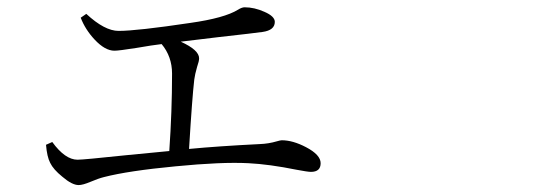

<svg xmlns="http://www.w3.org/2000/svg" viewBox="-20 -624 1540 540"><path d="M201.2 -103.5Q182.6 -103.5 155.3 -127Q129.9 -147.5 121.1 -166Q112.3 -182.6 109.4 -216.8L127 -224.6Q163.1 -174.8 198.2 -174.8Q214.8 -174.8 335 -187.5Q413.1 -195.3 456.1 -199.2Q463.9 -310.5 463.9 -417Q463.9 -464.8 434.6 -500Q409.2 -497.1 364.3 -489.3Q314.5 -481.4 301.8 -481.4Q275.4 -481.4 246.1 -512.7Q219.7 -541 207 -574.2L222.7 -585Q274.4 -537.1 313.5 -537.1Q365.2 -537.1 515.6 -559.6Q611.3 -573.2 649.4 -596.7Q660.2 -603.5 668 -603.5Q695.3 -603.5 723.6 -590.8Q752.9 -578.1 752.9 -562.5Q752.9 -539.1 718.8 -534.2Q698.2 -531.2 593.8 -519.5Q520.5 -510.7 488.3 -506.8Q540 -483.4 540 -460Q540 -452.1 534.2 -435.5Q528.3 -415 526.4 -400.4Q520.5 -350.6 511.7 -205.1Q592.8 -212.9 710.9 -218.8Q735.4 -219.7 758.8 -226.6Q768.6 -229.5 772.5 -229.5Q803.7 -229.5 840.8 -210Q881.8 -188.5 881.8 -165Q881.8 -140.6 854.5 -140.6Q845.7 -140.6 814.5 -146.5Q737.3 -162.1 678.7 -165Q603.5 -168.9 473.6 -156.2Q340.8 -143.6 272.5 -126Q256.8 -122.1 234.9 -112.8Q212.9 -103.5 201.2 -103.5Z"/></svg>

Font: Bpmf GenRyu Min R
Style: R
Weight: 400
Foundry: But Ko
Version: Version 1.320